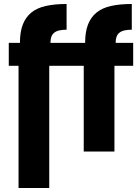

<svg xmlns="http://www.w3.org/2000/svg" viewBox="-20 -760 694 963"><path d="M314 -611V-740Q254 -740 209.5 -730Q165 -720 136.5 -696.5Q108 -673 94 -636Q80 -599 80 -545H24V-430H73V183H227V-430H400V0H554V-430H648V-545H560Q560 -563 564.5 -575.5Q569 -588 579 -596Q589 -604 604.5 -607.5Q620 -611 641 -611V-740Q581 -740 536.5 -730Q492 -720 463.5 -696.5Q435 -673 421 -636Q407 -599 407 -545H233Q233 -563 237.5 -575.5Q242 -588 252 -596Q262 -604 277.5 -607.5Q293 -611 314 -611Z"/></svg>

Font: Secuela Black
Style: Regular
Weight: 900
Designer: Fernando Haro
Foundry: deFharo
Version: Version 1.704